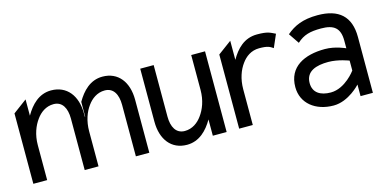

<svg xmlns="http://www.w3.org/2000/svg" viewBox="-54 -722 1991 993"><g transform="rotate(-15 942.0 -225.5)"><path d="M29 0H103V-187C103 -243 121 -288 144 -319C164 -347 195 -371 236 -371C283 -371 304 -331 304 -276V0H376H378V-187C378 -243 395 -288 418 -319C438 -347 469 -371 510 -371C557 -371 578 -331 578 -276V0H650V-284C650 -379 601 -443 517 -443C451 -443 408 -397 378 -345V-267L376 -266V-284C376 -379 326 -443 242 -443C176 -443 133 -397 103 -345V-432L29 -377Z M717 -148C717 -53 766 11 850 11C916 11 960 -35 990 -87V0H1064V-432H990V-245C990 -189 972 -144 949 -113C929 -85 898 -61 857 -61C810 -61 789 -101 789 -156V-432H717Z M1131 0H1204V-191C1204 -247 1221 -292 1244 -323C1264 -351 1295 -375 1338 -375C1383 -375 1394 -368 1412 -356L1442 -425C1414 -438 1404 -447 1346 -447C1276 -447 1234 -401 1204 -349V-451L1131 -397Z M1467 -132C1467 -45 1538 11 1635 11C1716 11 1781 -62 1781 -62V0H1847V-299C1847 -410 1787 -462 1674 -462C1594 -462 1547 -440 1506 -405L1544 -349C1580 -382 1615 -391 1674 -391C1743 -391 1774 -366 1774 -299V-258C1774 -258 1722 -283 1665 -283C1556 -283 1467 -241 1467 -132ZM1544 -133C1544 -197 1601 -214 1665 -214C1719 -214 1774 -192 1774 -192V-139C1774 -139 1716 -58 1638 -58C1583 -58 1544 -81 1544 -133Z"/></g></svg>

Font: Charger Sport
Style: Nrw
Weight: 400
Designer: Jasper
Foundry: Cannot Into Space Fonts
Version: Version 1.1